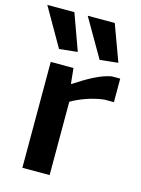

<svg xmlns="http://www.w3.org/2000/svg" viewBox="-143 -876 695 946"><g transform="rotate(15 204.5 -403.5)"><path d="M90 -612 -22 -807H116L183 -622ZM297 -612 184 -807H322L390 -622ZM67 -540H183L191 -462H195Q241 -493 287 -517Q333 -541 375 -549H419V-429H370Q327 -424 283.5 -409Q240 -394 206 -374V0H67Z"/></g></svg>

Font: Encode Sans Normal
Style: SemiBold
Weight: 600
Designer: Pablo Impallari, Andres Torresi
Foundry: Pablo Impallari, Andres Torresi
Version: Version 1.000; ttfautohint (v1.00) -l 8 -r 50 -G 200 -x 14 -